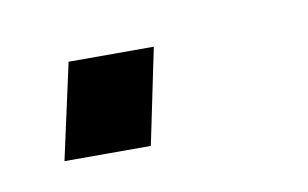

<svg xmlns="http://www.w3.org/2000/svg" viewBox="-29 -122 260 162"><g transform="rotate(-10 101.0 -41.0)"><path d="M17 0 35 -82H108L91 0Z"/></g></svg>

Font: Saira Thin Light
Style: Italic
Weight: 300
Italic angle: -12°
Version: Version 1.101